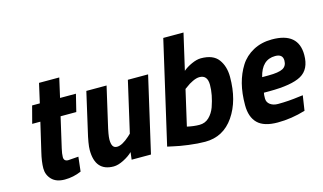

<svg xmlns="http://www.w3.org/2000/svg" viewBox="-84 -958 2068 1228"><g transform="rotate(-15 949.5 -344.0)"><path d="M238 -130Q238 -102 267 -102L335 -107L324 -11Q271 12 214.5 12Q158 12 128.5 -18.5Q99 -49 99 -92.5Q99 -136 114 -198L158 -386H104L134 -500H185L214 -628H348L319 -500H424L396 -386H292L246 -186Q238 -152 238 -130Z M538 12Q416 12 416 -129Q416 -168 437 -255L493 -500H627L573 -265Q555 -190 555 -161Q555 -132 563.5 -118Q572 -104 591 -104Q625 -104 675 -149L691 -164L768 -500H902L787 0H659L665 -49Q642 -26 604.5 -7Q567 12 538 12Z M1254 -512Q1335 -512 1369.5 -465.5Q1404 -419 1404 -349Q1404 -192 1334 -90.5Q1264 11 1144 11Q1096 11 1035 3Q974 -5 937 -14L900 -22L1056 -700H1190L1135 -461Q1158 -481 1192.5 -496.5Q1227 -512 1254 -512ZM1055 -113Q1099 -103 1136.5 -103Q1174 -103 1200 -128Q1226 -153 1240 -191Q1267 -268 1267 -333Q1267 -398 1214 -398Q1194 -398 1168 -385.5Q1142 -373 1126 -360L1109 -348Z M1656 -102Q1725 -102 1797 -112L1823 -115L1808 -16Q1715 12 1624 12Q1533 12 1491.5 -29Q1450 -70 1450 -149Q1450 -228 1466 -290Q1482 -352 1513.5 -402Q1545 -452 1599.5 -481.5Q1654 -511 1724 -511Q1899 -511 1899 -362Q1899 -267 1835 -231Q1771 -195 1622 -195H1587Q1584 -183 1584 -157.5Q1584 -132 1604.5 -117Q1625 -102 1656 -102ZM1643 -294Q1712 -294 1739.5 -309Q1767 -324 1767 -360Q1767 -403 1717 -403Q1628 -403 1602 -294Z"/></g></svg>

Font: Titillium Web
Style: Bold Italic
Weight: 700
Italic angle: -13°
Version: Version 1.002;PS 57.000;hotconv 1.0.70;makeotf.lib2.5.55311